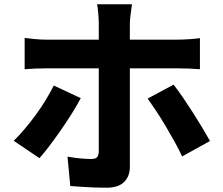

<svg xmlns="http://www.w3.org/2000/svg" viewBox="-20 -826 1040 896"><path d="M596 -806Q595 -799 592.5 -782Q590 -765 588 -746Q586 -727 586 -714Q586 -684 586 -647.5Q586 -611 586 -574.5Q586 -538 586 -507Q586 -487 586 -451.5Q586 -416 586 -372Q586 -328 586 -280Q586 -232 586 -187.5Q586 -143 586 -106.5Q586 -70 586 -48Q586 -3 559 23.5Q532 50 477 50Q448 50 419.5 49Q391 48 363 46Q335 44 308 42L295 -95Q327 -89 357 -86.5Q387 -84 405 -84Q424 -84 432 -91.5Q440 -99 441 -118Q441 -127 441 -155Q441 -183 441 -223Q441 -263 441 -307.5Q441 -352 441 -393Q441 -434 441 -464.5Q441 -495 441 -507Q441 -525 441 -562.5Q441 -600 441 -642Q441 -684 441 -715Q441 -735 438.5 -764Q436 -793 433 -806ZM95 -649Q118 -646 144.5 -643.5Q171 -641 195 -641Q207 -641 243.5 -641Q280 -641 330.5 -641Q381 -641 439 -641Q497 -641 556 -641Q615 -641 666.5 -641Q718 -641 756 -641Q794 -641 810 -641Q832 -641 862.5 -643Q893 -645 913 -648V-503Q889 -505 861 -506Q833 -507 811 -507Q795 -507 757.5 -507Q720 -507 668.5 -507Q617 -507 558.5 -507Q500 -507 441.5 -507Q383 -507 332.5 -507Q282 -507 245.5 -507Q209 -507 195 -507Q173 -507 145 -506Q117 -505 95 -503ZM357 -368Q339 -334 314.5 -295Q290 -256 262.5 -216.5Q235 -177 209.5 -143.5Q184 -110 164 -88L44 -169Q69 -193 95.5 -224.5Q122 -256 147 -290Q172 -324 193.5 -359.5Q215 -395 231 -427ZM790 -431Q809 -407 832 -373.5Q855 -340 879 -302.5Q903 -265 924 -230Q945 -195 960 -168L830 -96Q814 -130 793.5 -167Q773 -204 751 -241Q729 -278 707.5 -310Q686 -342 669 -366Z"/></svg>

Font: Noto Sans JP ExtraBold
Style: Regular
Weight: 800
Designer: Ryoko NISHIZUKA  (kana, bopomofo & ideographs); Paul D. Hunt (Latin, Greek & Cyrillic); Sandoll Communications , Soo-you
Foundry: Adobe
Version: Version 2.004-H2;hotconv 1.0.118;makeotfexe 2.5.65603